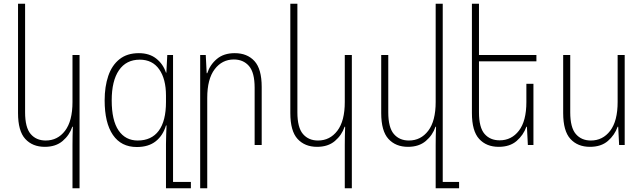

<svg xmlns="http://www.w3.org/2000/svg" viewBox="-20 -780 3462 1033"><path d="M408 233H370V0Q370 -26 370.5 -49.5Q371 -73 372 -98H369Q354 -53 317 -21.5Q280 10 221 10Q155 10 116 -32.5Q77 -75 77 -172V-760H115V-176Q115 -94 145 -59Q175 -24 226 -24Q290 -24 330 -76.5Q370 -129 370 -231V-484H408Z M873 233V-5Q873 -24 874 -52.5Q875 -81 876 -105H873Q857 -51 818 -20Q779 11 716 11Q632 11 587.5 -54Q543 -119 543 -240Q543 -314 562.5 -371.5Q582 -429 623 -461.5Q664 -494 727 -494Q784 -494 821 -464.5Q858 -435 873 -389H875L880 -484H911V199H1007V233ZM721 -24Q795 -24 834 -76.5Q873 -129 873 -231V-266Q873 -355 836.5 -407Q800 -459 732 -459Q659 -459 620 -402Q581 -345 581 -240Q581 -132 618 -78Q655 -24 721 -24Z M1057 233V-484H1087L1092 -386H1095Q1110 -432 1147 -463Q1184 -494 1243 -494Q1310 -494 1349 -451.5Q1388 -409 1388 -312V0H1350V-308Q1350 -390 1319.5 -425Q1289 -460 1238 -460Q1175 -460 1135 -407.5Q1095 -355 1095 -253V233Z M1873 233H1835V0Q1835 -26 1835.5 -49.5Q1836 -73 1837 -98H1834Q1819 -53 1782 -21.5Q1745 10 1686 10Q1620 10 1581 -32.5Q1542 -75 1542 -172V-760H1580V-176Q1580 -94 1610 -59Q1640 -24 1691 -24Q1755 -24 1795 -76.5Q1835 -129 1835 -231V-484H1873Z M2362 199H2450V233H2324V0Q2324 -26 2324.5 -49.5Q2325 -73 2326 -98H2323Q2308 -53 2271 -21.5Q2234 10 2175 10Q2109 10 2070 -32.5Q2031 -75 2031 -172V-484H2069V-176Q2069 -94 2099 -59Q2129 -24 2180 -24Q2244 -24 2284 -76.5Q2324 -129 2324 -231V-760H2362Z M2850 -329V0H2820L2815 -98H2812Q2796 -53 2759.5 -21.5Q2723 10 2663 10Q2597 10 2558 -32.5Q2519 -75 2519 -172V-760H2557V-484H2866V-450H2557V-176Q2557 -94 2587 -59.5Q2617 -25 2668 -25Q2732 -25 2772 -77Q2812 -129 2812 -231V-329Z M3341 -484V0H3311L3306 -98H3303Q3287 -53 3250.5 -21.5Q3214 10 3154 10Q3088 10 3049 -32.5Q3010 -75 3010 -172V-484H3048V-176Q3048 -94 3078 -59Q3108 -24 3159 -24Q3223 -24 3263 -76.5Q3303 -129 3303 -231V-484Z"/></svg>

Font: Noto Sans Armenian SemiCondensed ExtraLight
Style: Regular
Weight: 200
Width: 4
Designer: Monotype Design Team
Foundry: Monotype Imaging Inc.
Version: Version 2.008; ttfautohint (v1.8.4.7-5d5b)